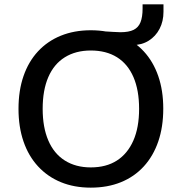

<svg xmlns="http://www.w3.org/2000/svg" viewBox="-20 -853 835 882"><path d="M397 9Q321 9 260 -16Q199 -41 155 -88.5Q111 -136 88 -203Q65 -270 65 -353Q65 -437 88 -503.5Q111 -570 154.5 -617Q198 -664 259.5 -689Q321 -714 397 -714Q474 -714 535.5 -689Q597 -664 640.5 -617Q684 -570 707 -503.5Q730 -437 730 -354Q730 -270 707 -203Q684 -136 640.5 -88.5Q597 -41 535.5 -16Q474 9 397 9ZM397 -84Q468 -84 517 -115.5Q566 -147 592.5 -207Q619 -267 619 -353Q619 -439 593 -499Q567 -559 517.5 -590Q468 -621 397 -621Q328 -621 278 -590Q228 -559 202 -499Q176 -439 176 -353Q176 -268 202 -207.5Q228 -147 278 -115.5Q328 -84 397 -84ZM503 -646 458 -709Q480 -708 499 -706.5Q518 -705 533 -705Q572 -705 594 -716Q616 -727 625.5 -751Q635 -775 635 -813V-833H731V-799Q731 -755 713 -720.5Q695 -686 663 -666Q631 -646 589 -646Z"/></svg>

Font: NunitoSans_10ptSemiBold
Style: Regular
Weight: 600
Designer: Vernon Adams
Foundry: Vernon Adams
Version: Version 3.101;gftools[0.9.27]